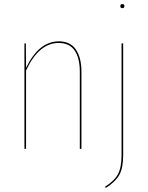

<svg xmlns="http://www.w3.org/2000/svg" viewBox="-20 -731 725 943"><path d="M380 -378V0H372V-378Q372 -446 346.5 -483Q321 -520 268 -520Q171 -520 108 -385V0H100V-518H107L108 -398Q171 -528 269 -528Q325 -528 352.5 -488Q380 -448 380 -378ZM585 30Q585 94 566 128Q547 162 500 192L496 186Q541 158 559 125Q577 92 577 30V-518H585ZM591 -701Q591 -691 581 -691Q571 -691 571 -701Q571 -711 581 -711Q591 -711 591 -701Z"/></svg>

Font: Fira Sans Compressed Eight
Style: Regular
Weight: 100
Width: 1
Designer: bBox Type GmbH & Carrois Corporate GbR & Edenspiekermann AG
Foundry: bBox Type GmbH & Carrois Corporate GbR & Edenspiekermann AG
Version: Version 4.301